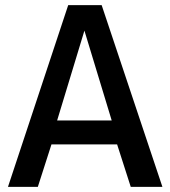

<svg xmlns="http://www.w3.org/2000/svg" viewBox="-20 -726 661 746"><path d="M11 0 245 -706H375L611 0H488L435 -165H180L127 0ZM202 -258H414L308 -607Z"/></svg>

Font: Georama ExtraCondensed Thin Medium
Style: Regular
Weight: 500
Version: Version 1.001